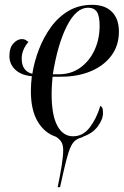

<svg xmlns="http://www.w3.org/2000/svg" viewBox="-20 -566 515 796"><path d="M219 210Q229 163 235.5 122Q242 81 242 56Q242 37 235.5 24.5Q229 12 212 1Q164 -15 136 -62.5Q108 -110 108 -188Q108 -218 112 -250Q68 -254 43.5 -277Q19 -300 19 -334Q19 -368 35.5 -386Q52 -404 71 -404Q80 -404 86 -400.5Q92 -397 98 -392Q86 -379 78 -361Q70 -343 70 -323Q70 -271 114 -260Q122 -311 141.5 -361.5Q161 -412 191.5 -454Q222 -496 264.5 -521Q307 -546 362 -546Q415 -546 444 -517Q473 -488 473 -435Q473 -377 441.5 -335Q410 -293 356 -270.5Q302 -248 234 -248H198Q197 -241 195.5 -217Q194 -193 194 -176Q194 -89 217.5 -45Q241 -1 283 -1Q324 -1 352 -37.5Q380 -74 396 -127Q401 -125 404 -119Q407 -113 407 -98Q407 -71 385.5 -42Q364 -13 323 1H326Q308 6 295.5 14Q283 22 273.5 42Q264 62 254 101.5Q244 141 229 210ZM223 -258Q275 -258 313 -285.5Q351 -313 372 -358.5Q393 -404 393 -459Q393 -500 381.5 -517Q370 -534 345 -534Q296 -534 257.5 -458.5Q219 -383 199 -258Z"/></svg>

Font: Noto Serif Display ExtraCondensed
Style: Italic
Weight: 400
Width: 2
Italic angle: -12°
Designer: Monotype Design Team
Foundry: Monotype Imaging Inc.
Version: Version 2.009